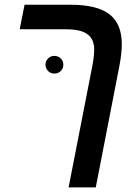

<svg xmlns="http://www.w3.org/2000/svg" viewBox="-20 -624 602 832"><path d="M497.1 -336.9 395 188H277.3L380.4 -339.8Q388.2 -383.3 388.2 -409.2Q388.2 -453.6 359.4 -475.3Q330.6 -497.1 266.1 -497.1H65.4L86.4 -603.5H285.2Q400.4 -603.5 454.1 -562.3Q507.8 -521 507.8 -432.6Q507.8 -392.6 497.1 -336.9ZM177.2 -344.2Q177.2 -359.9 188.5 -370.8Q199.7 -381.8 215.3 -381.8Q231.9 -381.8 243.2 -370.8Q254.4 -359.9 254.4 -344.2Q254.4 -327.1 243.2 -316.2Q231.9 -305.2 215.3 -305.2Q199.7 -305.2 188.5 -316.2Q177.2 -327.1 177.2 -344.2Z"/></svg>

Font: Arimo SemiBold
Style: Italic
Weight: 600
Italic angle: -12°
Version: Version 1.33